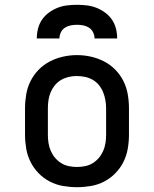

<svg xmlns="http://www.w3.org/2000/svg" viewBox="-20 -770 640 798"><path d="M300 8Q271 8 242 3Q213 -2 187 -15.5Q161 -29 140.5 -50Q120 -71 107 -97Q94 -123 89 -152Q84 -181 84 -210V-320Q84 -349 89 -378Q94 -407 107 -433Q120 -459 140.5 -480Q161 -501 187 -514.5Q213 -528 242 -534.5Q271 -541 300 -541Q329 -541 358 -534.5Q387 -528 413 -514.5Q439 -501 459.5 -480Q480 -459 493 -433Q506 -407 511 -378Q516 -349 516 -320V-210Q516 -181 511 -152Q506 -123 493 -97Q480 -71 459.5 -50Q439 -29 413 -15.5Q387 -2 358 3Q329 8 300 8ZM300 -76Q317 -76 334 -79.5Q351 -83 365.5 -92Q380 -101 391 -114Q402 -127 409 -143Q416 -159 418.5 -176Q421 -193 421 -210V-320Q421 -337 418 -354Q415 -371 408.5 -387Q402 -403 391 -416.5Q380 -430 365 -438.5Q350 -447 333 -450.5Q316 -454 298 -454Q281 -454 264.5 -450Q248 -446 233.5 -437.5Q219 -429 208 -415.5Q197 -402 190.5 -386.5Q184 -371 181.5 -354Q179 -337 179 -320V-210Q179 -193 181.5 -176Q184 -159 191 -143Q198 -127 209 -114Q220 -101 234.5 -92Q249 -83 266 -79.5Q283 -76 300 -76ZM133 -610Q133 -631 138 -651Q143 -671 154.5 -688Q166 -705 183 -717.5Q200 -730 219 -737.5Q238 -745 258.5 -747.5Q279 -750 300 -750Q321 -750 341.5 -747.5Q362 -745 381 -737.5Q400 -730 417 -717.5Q434 -705 445.5 -688Q457 -671 462 -651Q467 -631 467 -610H373Q373 -623 367 -635.5Q361 -648 350 -655Q339 -662 326 -664.5Q313 -667 300 -667Q287 -667 274 -664.5Q261 -662 250 -655Q239 -648 233 -635.5Q227 -623 227 -610Z"/></svg>

Font: Iosevka Curly Slab MdEx
Style: Regular
Weight: 500
Width: 7
Monospace: yes
Designer: Belleve Invis
Foundry: Belleve Invis
Version: Version 11.1.0; ttfautohint (v1.8.3)